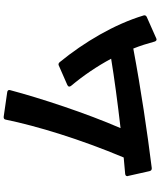

<svg xmlns="http://www.w3.org/2000/svg" viewBox="66 -889 868 1040"><g transform="rotate(-90 500.0 -369.0)"><path d="M107 19H110C302 -5 534 -39 757 -81C772 -44 784 -5 795 35C797 41 801 45 806 45C808 45 811 44 813 43L928 -8C934 -11 937 -15 937 -21C937 -22 937 -24 936 -26C889 -182 792 -347 683 -480C680 -484 676 -486 672 -486C669 -486 667 -486 664 -484L559 -438C554 -435 551 -432 551 -428C551 -425 552 -422 555 -418C611 -351 660 -279 702 -201C599 -184 465 -166 326 -150C407 -337 487 -580 532 -749C534 -757 530 -763 520 -764L388 -783C379 -784 373 -780 372 -772C337 -602 266 -369 167 -133L78 -125C70 -124 66 -120 66 -114C66 -112 66 -111 67 -109L93 7C95 15 100 19 107 19Z"/></g></svg>

Font: LINE Seed JP App_OTF Bold
Style: Regular
Weight: 700
Designer: LINE & Fontrix & Fontworks
Version: Version 1.009